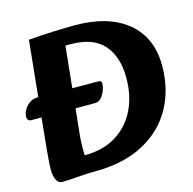

<svg xmlns="http://www.w3.org/2000/svg" viewBox="-103 -794 910 905"><g transform="rotate(-15 352.0 -341.0)"><path d="M26 -311Q16 -311 11 -317Q6 -323 6 -330Q6 -359 28.5 -383Q51 -407 81 -407L372 -406Q386 -406 390 -402.5Q394 -399 394 -390Q394 -379 387.5 -360Q381 -341 368.5 -326Q356 -311 336 -311ZM91 8Q73 8 63.5 -12Q54 -32 54 -59Q54 -98 63 -186L113 -680Q167 -685 230.5 -687.5Q294 -690 340 -690Q504 -690 596 -613.5Q688 -537 688 -400Q688 -284 637.5 -193.5Q587 -103 489.5 -51.5Q392 0 252 0Q212 0 167.5 4Q123 8 91 8ZM226 -86Q316 -86 379.5 -125Q443 -164 476.5 -232Q510 -300 510 -388Q510 -491 458.5 -550Q407 -609 297 -609H272L227 -170Q226 -153 225.5 -131Q225 -109 226 -86Z"/></g></svg>

Font: Alkatra
Style: Bold
Weight: 700
Designer: Suman Bhandary
Version: Version 1.100;gftools[0.9.22]